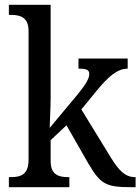

<svg xmlns="http://www.w3.org/2000/svg" viewBox="-20 -780 585 800"><path d="M17 0H269V-42H265C226 -42 191 -50 191 -109V-196L257 -258L348 -99C400 -10 423 0 532 0H545V-42H542C501 -42 474 -71 441 -125L319 -324L382 -401C430 -460 469 -494 512 -494V-536H307V-494C337 -494 352 -490 352 -473C352 -455 342 -433 302 -385L187 -247C187 -249 191 -339 191 -374V-760H17V-718H25C64 -718 99 -709 99 -650V-114C99 -51 65 -42 25 -42H17Z"/></svg>

Font: Noto Serif Armenian SemiCondensed
Style: Regular
Weight: 400
Width: 4
Designer: Monotype Design Team
Foundry: Monotype Imaging Inc.
Version: Version 2.008